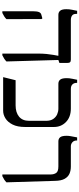

<svg xmlns="http://www.w3.org/2000/svg" viewBox="472 -1160 694 1679"><g transform="rotate(90 819.5 -320.0)"><path d="M448 7V-300Q448 -346 451.5 -380Q455 -414 459.5 -439Q464 -464 467 -480V-483H109Q86 -483 73 -499Q60 -515 60 -552Q60 -565 61 -577Q62 -589 65.5 -605.5Q69 -622 74 -647H101V-637Q101 -613 116 -602.5Q131 -592 154 -592H500Q517 -592 523.5 -585Q530 -578 530 -559V-492L504 -483L517 -29Q506 -18 493 -9.5Q480 -1 463 7ZM78 7V-262Q78 -296 85 -313Q92 -330 108 -334L140 -343L146 -336L147 -29Q136 -18 123 -9.5Q110 -1 93 7Z M654 0 681 -109H901Q963 -109 999.5 -139Q1036 -169 1036 -227V-376Q1036 -415 1019.5 -438.5Q1003 -462 979 -472.5Q955 -483 930 -483H712Q688 -483 675.5 -499.5Q663 -516 663 -555Q663 -566 664 -577.5Q665 -589 668.5 -605.5Q672 -622 677 -647H704V-644Q704 -620 717.5 -606Q731 -592 757 -592H929Q1003 -592 1046.5 -549.5Q1090 -507 1090 -444V-192Q1090 -125 1068.5 -82.5Q1047 -40 1014.5 -20Q982 0 948 0Z M1505 7V-417Q1505 -444 1492 -463.5Q1479 -483 1435 -483H1216Q1192 -483 1179.5 -499Q1167 -515 1167 -555Q1167 -572 1170 -588.5Q1173 -605 1181 -647H1208V-644Q1208 -619 1223.5 -605.5Q1239 -592 1259 -592H1436Q1471 -592 1498.5 -580Q1526 -568 1543 -538Q1560 -508 1561 -454L1574 -29Q1563 -18 1550 -9.5Q1537 -1 1520 7Z"/></g></svg>

Font: Noto Serif Hebrew
Style: Regular
Weight: 400
Designer: Monotype Design Team
Foundry: Monotype Imaging Inc.
Version: Version 2.003